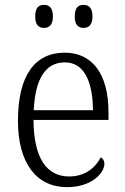

<svg xmlns="http://www.w3.org/2000/svg" viewBox="-20 -761 515 791"><path d="M324 -646C345 -646 361 -658 361 -693C361 -730 345 -741 324 -741C303 -741 288 -730 288 -693C288 -658 303 -646 324 -646ZM161 -646C182 -646 198 -658 198 -693C198 -730 182 -741 161 -741C140 -741 125 -730 125 -693C125 -658 140 -646 161 -646ZM256 10C359 10 410 -49 410 -86C410 -100 403 -109 395 -113C374 -71 331 -34 265 -34C173 -34 119 -108 118 -267H427V-299C427 -456 360 -544 247 -544C124 -544 54 -451 54 -263C54 -89 130 10 256 10ZM363 -307H119C125 -431 164 -504 247 -504C327 -504 362 -425 363 -307Z"/></svg>

Font: Noto Serif Sinhala SemiCondensed Light
Style: Regular
Weight: 300
Width: 4
Designer: Jelle Bosma - Monotype Design Team
Foundry: Monotype Imaging Inc.
Version: Version 2.007